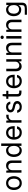

<svg xmlns="http://www.w3.org/2000/svg" viewBox="2932 -3722 987 6890"><g transform="rotate(-90 3425.0 -277.5)"><path d="M299 11.4C448.2 11.4 547.9 -100.9 547.9 -269.9C547.9 -440.3 448.2 -552.6 299 -552.6C149.9 -552.6 50.1 -440.3 50.1 -269.9C50.1 -100.9 149.9 11.4 299 11.4ZM139.6 -269.9C139.6 -378.2 190 -474.1 299 -474.1C408 -474.1 458.5 -378.2 458.5 -269.9C458.5 -161.9 408 -67.5 299 -67.5C190 -67.5 139.6 -161.9 139.6 -269.9Z M762.8 -327.1C762.8 -420.1 820.3 -473 899.1 -473C975.5 -473 1021.7 -423.3 1021.7 -339.1V0H1111.2V-346.6C1111.2 -484.7 1036.9 -552.6 926.1 -552.6C843.8 -552.6 792.3 -515.3 766.7 -459.2H759.6L745 -545.5H673.3V0H762.8Z M1467.3 11C1571 11 1607.2 -52.9 1626.1 -84.2H1635.7V0H1722.3V-727.3H1632.8V-458.5H1626.1C1607.6 -488.3 1573.9 -552.6 1468.8 -552.6C1332.4 -552.6 1236.5 -444.6 1236.5 -271.3C1236.5 -97.3 1332 11 1467.3 11ZM1326.3 -272.7C1326.3 -386 1377.8 -473.4 1481.9 -473.4C1581.7 -473.4 1634.6 -392.8 1634.6 -272.7C1634.6 -151.3 1580.3 -67.8 1481.9 -67.8C1379.3 -67.8 1326.3 -158 1326.3 -272.7Z M2114 11.4C2240.8 11.4 2321.4 -62.5 2335.9 -159.8H2247.2C2231.9 -101.6 2182.9 -67.1 2114 -67.1C2017.8 -67.1 1951.7 -129.6 1947.8 -243.6H2342V-279.5C2342 -481.2 2221.9 -552.6 2105.5 -552.6C1956.7 -552.6 1858.3 -436.4 1858.3 -268.5C1858.3 -100.5 1955.3 11.4 2114 11.4ZM1948.2 -317.8C1953.1 -400.6 2012.4 -474.1 2105.8 -474.1C2194.6 -474.1 2251.8 -407.7 2251.8 -317.8Z M2467.3 0H2556.8V-334.9C2556.8 -408 2614.3 -461.3 2692.8 -461.3L2751.8 -461.6V-545.5H2700.6C2632.1 -545.5 2579.5 -509.9 2559.7 -454.9H2554L2539.4 -545.5H2467.3Z M3137.4 -400.2 3224.8 -400.9C3206.7 -500 3142 -552.6 3035.5 -552.6C2921.2 -552.6 2835.6 -487.2 2835.6 -393.8C2835.6 -318.2 2880.7 -267.4 2981.5 -244.3L3072.4 -223C3127.1 -210.6 3152.7 -185 3152.7 -148.1C3152.7 -102.6 3104 -65.3 3034.8 -65.3C2968.4 -65.3 2926.1 -94.5 2910.5 -153.8L2821.4 -154.5C2842 -35.9 2922.9 11.4 3036.2 11.4C3157.3 11.4 3245 -58.2 3245 -153.4C3245 -229.8 3197.1 -277.7 3099.1 -301.1L3016.3 -321C2953.1 -336.6 2924.7 -358 2924.7 -398.4C2924.7 -444.2 2973.4 -477.3 3035.9 -477.3C3103.3 -477.3 3124.6 -439.3 3137.4 -400.2Z M3610.4 -545.5H3495V-676.1H3420.1L3405.5 -545.5H3323.9V-470.9H3405.5V-134.9C3405.5 -39.1 3464.5 0 3555.8 0H3620V-81H3565.7C3519.2 -81 3495 -95.9 3495 -150.9V-470.9H3610.4Z M3959.2 11.4C4085.9 11.4 4166.5 -62.5 4181.1 -159.8H4092.3C4077.1 -101.6 4028.1 -67.1 3959.2 -67.1C3862.9 -67.1 3796.9 -129.6 3793 -243.6H4187.1V-279.5C4187.1 -481.2 4067.1 -552.6 3950.6 -552.6C3801.8 -552.6 3703.5 -436.4 3703.5 -268.5C3703.5 -100.5 3800.4 11.4 3959.2 11.4ZM3793.3 -317.8C3798.3 -400.6 3857.6 -474.1 3951 -474.1C4039.8 -474.1 4096.9 -407.7 4096.9 -317.8Z M4657 -223.7C4657 -123.9 4581 -77.8 4519.2 -77.8C4450.6 -77.8 4402 -127.8 4402 -206.3V-545.5H4312.5V-198.9C4312.5 -60.7 4386.4 7.1 4489.3 7.1C4571.7 7.1 4626.1 -36.9 4651.6 -93H4657.3L4671.9 0H4746.1V-545.5H4657Z M4986.5 -327.1C4986.5 -420.1 5044 -473 5122.9 -473C5199.2 -473 5245.4 -423.3 5245.4 -339.1V0H5334.9V-346.6C5334.9 -484.7 5260.7 -552.6 5149.9 -552.6C5067.5 -552.6 5016 -515.3 4990.4 -459.2H4983.3L4968.7 -545.5H4897V0H4986.5Z M5485.4 0H5574.9V-545.5H5485.4ZM5469.5 -693.2C5469.5 -660.9 5497.2 -634.6 5530.9 -634.6C5564.6 -634.6 5592.3 -660.9 5592.3 -693.2C5592.3 -725.1 5564.6 -751.4 5530.9 -751.4C5497.2 -751.4 5469.5 -725.1 5469.5 -693.2Z M5815 -327.1C5815 -420.1 5872.5 -473 5951.3 -473C6027.7 -473 6073.9 -423.3 6073.9 -339.1V0H6163.4V-346.6C6163.4 -484.7 6089.1 -552.6 5978.3 -552.6C5896 -552.6 5844.5 -515.3 5818.9 -459.2H5811.8L5797.2 -545.5H5725.5V0H5815Z M6553.6 195.7C6692.5 195.7 6774.5 156.6 6774.5 14.9V-545.5H6688.9L6687.9 -459.2H6679.7C6660.9 -488.3 6626.1 -552.6 6521 -552.6C6384.6 -552.6 6288.7 -444.6 6288.7 -275.6C6288.7 -104 6388.1 -8.5 6519.5 -8.5C6624.3 -8.5 6659.8 -69.2 6678.3 -100.5H6685.4V9.6C6685.4 99.1 6644.5 118.6 6554.3 118.6H6341.6V195.7ZM6378.6 -276.6C6378.6 -386 6430 -473.4 6534.1 -473.4C6633.9 -473.4 6686.8 -392.8 6686.8 -276.6C6686.8 -158 6632.5 -87 6534.1 -87C6431.5 -87 6378.6 -164.8 6378.6 -276.6Z"/></g></svg>

Font: GiG Sans Text
Style: Regular
Weight: 400
Designer: Andreas Faust
Version: Version 1.100;FEAKit 1.0